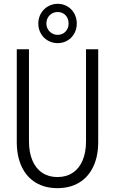

<svg xmlns="http://www.w3.org/2000/svg" viewBox="-20 -978 602 1006"><path d="M67.9 -233.9V-719.7H131.8V-237.3Q131.8 -179.7 149.7 -137.5Q167.5 -95.2 201.2 -72.8Q234.9 -50.3 280.8 -50.3Q327.1 -50.3 361.1 -72.8Q395 -95.2 412.8 -137.5Q430.7 -179.7 430.7 -237.3V-719.7H494.6V-233.9Q494.6 -159.7 468.8 -105Q442.9 -50.3 394.8 -21.2Q346.7 7.8 280.8 7.8Q215.3 7.8 167.2 -21.2Q119.1 -50.3 93.5 -105Q67.9 -159.7 67.9 -233.9ZM180.7 -854.5Q180.7 -883.3 194.1 -907Q207.5 -930.7 231 -944.3Q254.4 -958 282.2 -958Q310.1 -958 333 -944.6Q356 -931.2 369.1 -907.5Q382.3 -883.8 382.3 -854.5Q382.3 -825.7 369.1 -802.2Q356 -778.8 333 -765.4Q310.1 -752 282.2 -752Q254.4 -752 231 -765.4Q207.5 -778.8 194.1 -802.5Q180.7 -826.2 180.7 -854.5ZM339.4 -854.5Q339.4 -881.3 323.5 -898.2Q307.6 -915 282.2 -915Q256.8 -915 240 -897.9Q223.1 -880.9 223.1 -854.5Q223.1 -830.1 240.2 -812.7Q257.3 -795.4 282.2 -795.4Q307.1 -795.4 323.2 -812.5Q339.4 -829.6 339.4 -854.5Z"/></svg>

Font: Reddit Mono Light
Style: Regular
Weight: 300
Monospace: yes
Designer: Stephen Hutchings
Foundry: Reddit
Version: Version 1.011